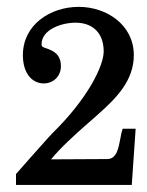

<svg xmlns="http://www.w3.org/2000/svg" viewBox="-20 -726 426 557"><path d="M26.4 -189.5H362.3L373.5 -352.5H335.9C332.5 -342.3 331.5 -336.9 329.6 -326.2C323.7 -295.9 318.8 -264.6 291 -264.6L127.9 -263.7C156.7 -298.3 195.3 -333.5 235.4 -368.7C247.1 -378.4 258.3 -388.7 269 -398.4C318.4 -442.4 368.2 -493.2 368.2 -565.9C368.2 -654.8 288.1 -706.1 208.5 -706.1C126.5 -706.1 46.4 -654.8 46.4 -565.9C46.4 -517.6 69.3 -484.9 106.4 -483.9C134.3 -483.9 156.7 -504.4 156.7 -533.7C156.7 -570.3 132.3 -579.1 116.7 -585C104.5 -588.9 100.6 -590.3 100.6 -597.7C100.6 -640.6 159.2 -660.2 198.7 -660.2C251 -660.2 280.8 -628.4 280.8 -576.7C280.8 -535.6 235.4 -440.9 133.3 -340.8L119.6 -326.2C96.7 -300.3 51.3 -250 26.4 -221.2Z"/></svg>

Font: MusGlyphs
Style: Regular
Weight: 400
Version: Version 2.1